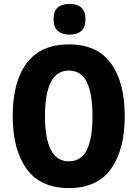

<svg xmlns="http://www.w3.org/2000/svg" viewBox="-20 -952 703 982"><path d="M618 -358Q618 -186 547.5 -88Q477 10 332 10Q187 10 116 -88.5Q45 -187 45 -359Q45 -534 117 -629.5Q189 -725 332 -725Q477 -725 547.5 -628Q618 -531 618 -358ZM210 -358Q210 -245 240 -186Q270 -127 332 -127Q395 -127 424 -185Q453 -243 453 -358Q453 -473 424 -532Q395 -591 332 -591Q270 -591 240 -531.5Q210 -472 210 -358ZM336 -932Q375 -932 396 -913Q417 -894 417 -853Q417 -812 395.5 -793.5Q374 -775 336 -775Q298 -775 276 -793.5Q254 -812 254 -853Q254 -895 275 -913.5Q296 -932 336 -932Z"/></svg>

Font: Noto Sans Condensed ExtraBold
Style: Regular
Weight: 800
Width: 3
Designer: Monotype Design Team
Foundry: Monotype Imaging Inc.
Version: Version 2.013; ttfautohint (v1.8.4.7-5d5b)